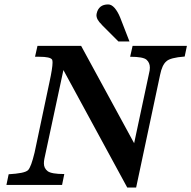

<svg xmlns="http://www.w3.org/2000/svg" viewBox="-20 -834 863 866"><path d="M438 -723H439Q415 -745 415 -766Q415 -769 416 -773Q425 -814 468 -814Q483 -814 497 -798Q511 -782 522 -755L564 -647H514ZM266 -518 180 -117Q178 -106 178 -97Q178 -75 195 -62Q212 -49 270 -49L260 0H9L19 -48Q54 -50 76.5 -54.5Q99 -59 107 -67Q114 -75 121 -94Q128 -113 136 -146L203 -463Q217 -527 217 -552Q217 -561 215 -565Q207 -578 157 -578H138L149 -627H346L585 -188L652 -502Q656 -517 656 -529Q656 -551 641 -564.5Q626 -578 567 -578L578 -627H823L813 -579Q747 -574 730 -557Q711 -541 702 -496L594 12H554Z"/></svg>

Font: New Athena Unicode
Style: Bold Italic
Weight: 700
Designer: J. Rusten 1997; rev. by R. Hancock 2001, 2002, rev. by D. Mastronarde 2002-2021
Foundry: Society for Classical Studies (formerly American Philological Association)
Version: Version 5.008